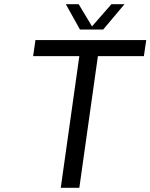

<svg xmlns="http://www.w3.org/2000/svg" viewBox="-20 -890 713 910"><path d="M673 -700 662 -624H444L356 0H268L356 -624H137L148 -700ZM359 -750 292 -870H353L416 -765L508 -870H570L469 -750Z"/></svg>

Font: Fivo Sans Modern
Style: Italic
Weight: 400
Designer: Alexander Slobzheninov
Foundry: Alexander Slobzheninov
Version: 1.0